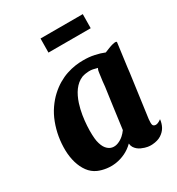

<svg xmlns="http://www.w3.org/2000/svg" viewBox="-188 -898 959 1038"><g transform="rotate(-30 291.5 -378.5)"><path d="M221.7 -778.3H485.4L484.4 -690.9H220.7ZM510.3 -108.4Q507.8 -83 510.7 -73.5Q513.7 -64 526.4 -62.5Q534.2 -62 540.5 -64.7Q546.9 -67.4 548.8 -68.4Q550.8 -69.3 553.2 -71Q555.7 -72.8 558.1 -74.2Q560.5 -76.2 563 -77.6Q560.5 -52.2 548.8 -30.8Q537.1 -10.3 515.4 3.7Q493.7 17.6 460 20Q454.6 20.5 450.4 20.3Q446.3 20 442.9 20Q439.5 20 431.6 18.8Q423.8 17.6 414.1 14.6Q404.3 11.7 393.6 6.8Q382.8 2 373.8 -5.6Q364.7 -13.2 358.4 -23.4Q352.1 -33.7 351.1 -47.9Q326.2 -23.4 297.4 -9.8Q268.6 3.9 239 8.3Q209.5 12.7 180.9 8.8Q152.3 4.9 128.4 -5.4Q97.7 -19 77.6 -46.4Q57.6 -73.7 47.1 -109.6Q36.6 -145.5 35.6 -187Q34.7 -228.5 41.7 -270.3Q48.8 -312 63.7 -351.3Q78.6 -390.6 100.6 -422.4Q123.5 -455.6 149.4 -479.2Q175.3 -502.9 202.6 -519Q230 -535.2 257.8 -544.4Q285.6 -553.7 313 -557.6Q314 -557.6 315.2 -557.9Q316.4 -558.1 317.9 -558.1Q338.4 -561 358.9 -561H360.4Q397.9 -561.5 430.9 -554.4Q463.9 -547.4 489.7 -536.6Q503.4 -542.5 518.1 -548.1Q532.7 -553.7 544.4 -556.6Q556.2 -559.6 563.5 -559.1Q570.8 -558.6 569.8 -552.7L550.8 -409.7L546.9 -376.5ZM335.4 -100.1Q347.7 -110.8 359.4 -127Q363.3 -155.3 367.7 -188.7Q372.1 -222.2 376.7 -255.9Q381.3 -289.6 385.7 -321.3Q390.1 -353 393.6 -377.9L397 -411.6Q398.9 -425.3 400.4 -436.3Q401.9 -447.3 402.8 -455.1Q404.3 -463.9 405.3 -471.2Q406.7 -477.5 411.1 -485.4Q395.5 -489.7 383.8 -492.2Q372.1 -494.6 360.4 -494.1H359.9H357.9Q348.6 -493.7 338.6 -492.2Q328.6 -490.7 315.9 -486.8Q299.3 -480 285.6 -468.8Q272 -457.5 261 -442.6Q250 -427.7 241.5 -409.9Q232.9 -392.1 226.6 -372.6Q216.3 -340.3 210.9 -307.1Q205.6 -273.9 203.9 -243.7Q202.1 -213.4 203.1 -188.2Q204.1 -163.1 207 -147.9Q214.4 -112.8 229.2 -95.5Q244.1 -78.1 262.5 -74.5Q280.8 -70.8 300 -78.4Q319.3 -85.9 335.4 -100.1Z"/></g></svg>

Font: Brush Lettering One
Style: Bold Italic
Weight: 400
Italic angle: -7°
Designer: Eben Sorkin
Foundry: Eben Sorkin
Version: Version 1.001